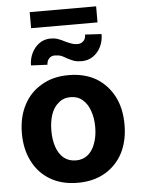

<svg xmlns="http://www.w3.org/2000/svg" viewBox="-60 -944 733 1001"><g transform="rotate(-5 306.5 -443.0)"><path d="M306.6 10.7Q223.6 10.7 164.1 -24.4Q103.5 -59.6 71.3 -123Q38.1 -186.5 38.1 -270.5Q38.1 -355.5 71.3 -418.9Q103.5 -481.4 164.1 -516.6Q223.6 -552.7 306.6 -552.7Q389.6 -552.7 450.2 -517.6Q509.8 -481.4 543 -418Q575.2 -355.5 575.2 -270.5Q575.2 -186.5 543 -123Q509.8 -59.6 449.2 -24.4Q389.6 10.7 306.6 10.7ZM307.6 -106.4Q344.7 -106.4 370.1 -127.9Q395.5 -149.4 408.2 -186.5Q421.9 -223.6 421.9 -271.5Q421.9 -319.3 408.2 -356.4Q395.5 -393.6 370.1 -415Q344.7 -437.5 307.6 -437.5Q269.5 -437.5 244.1 -415Q217.8 -393.6 205.1 -356.4Q192.4 -319.3 192.4 -271.5Q192.4 -223.6 205.1 -186.5Q217.8 -149.4 243.2 -127.9Q269.5 -106.4 307.6 -106.4ZM411.1 -755.9Q432.6 -754.9 497.1 -751Q497.1 -714.8 482.4 -684.6Q467.8 -655.3 441.4 -636.7Q415 -619.1 381.8 -619.1Q358.4 -619.1 340.8 -625Q323.2 -631.8 308.6 -639.6Q293.9 -648.4 279.3 -655.3Q263.7 -661.1 243.2 -661.1Q226.6 -661.1 214.8 -649.4Q203.1 -637.7 202.1 -616.2Q173.8 -617.2 116.2 -620.1Q116.2 -654.3 130.9 -684.6Q145.5 -714.8 171.9 -733.4Q197.3 -751 230.5 -751Q251 -751 267.6 -745.1Q285.2 -739.3 300.8 -730.5Q316.4 -722.7 333 -716.8Q349.6 -710 368.2 -710Q385.7 -710 398.4 -721.7Q411.1 -733.4 411.1 -755.9ZM481.4 -897.5Q481.4 -876 481.4 -813.5Q394.5 -813.5 133.8 -813.5Q133.8 -834 133.8 -897.5Q220.7 -897.5 481.4 -897.5Z"/></g></svg>

Font: DeepSea
Style: Bold
Weight: 700
Designer: Stem
Version: Version 3.019;git-0a5106e0b